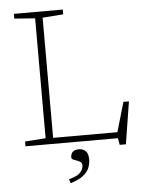

<svg xmlns="http://www.w3.org/2000/svg" viewBox="-61 -755 773 1021"><g transform="rotate(-5 326.0 -245.0)"><path d="M585 36H552L545.5 0H52V-25.5L162.5 -33.5V-673.5L52 -681.5V-707H313V-681.5L202.5 -673.5V-32H545.5L591.5 -190H621ZM267.5 194.5Q313.5 183 329.2 165Q345 147 345 126.5Q345 112 331.2 105.5Q317.5 99 303.5 94.2Q289.5 89.5 289.5 81.5Q289.5 40.5 334 40.5Q354.5 40.5 369 54Q383.5 67.5 383.5 99Q383.5 119 375.8 140.8Q368 162.5 344.8 182.2Q321.5 202 274.5 216.5Z"/></g></svg>

Font: Newsreader Caption ExtraLight
Style: Regular
Weight: 275
Designer: Hugues Gentile
Foundry: Production Type
Version: Version 1.001